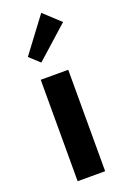

<svg xmlns="http://www.w3.org/2000/svg" viewBox="-142 -767 526 812"><g transform="rotate(-20 121.0 -361.0)"><path d="M59.2 0H183V-456.5H59.2ZM158 -721.8 41 -565.8 86.5 -524 231.5 -653.7Z"/></g></svg>

Font: Tilda Sans VF
Style: Regular
Weight: 400
Designer: ParaType Ltd
Foundry: ParaType Ltd
Version: Version 1.010